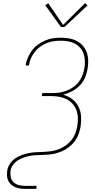

<svg xmlns="http://www.w3.org/2000/svg" viewBox="-20 -982 640 1217"><path d="M366 -811 267 -949 286 -961 380 -824 519 -962 535 -948 389 -811ZM139 215Q122 215 106 212.5Q90 210 75.5 204Q61 198 49.5 187Q38 176 31.5 162Q25 148 24.5 131.5Q24 115 26 98Q30 75 44.5 54Q59 33 80 19.5Q101 6 124 -1.5Q147 -9 170 -13Q193 -17 216 -17.5Q239 -18 262.5 -19.5Q286 -21 309.5 -24.5Q333 -28 355.5 -37.5Q378 -47 398.5 -61.5Q419 -76 434 -95.5Q449 -115 457.5 -137.5Q466 -160 470 -183Q474 -209 473.5 -234.5Q473 -260 464.5 -283Q456 -306 440 -324Q424 -342 402.5 -353Q381 -364 356 -368.5Q331 -373 305 -373H245L248 -392H309Q331 -392 354.5 -395Q378 -398 400.5 -406.5Q423 -415 443.5 -429Q464 -443 479 -462.5Q494 -482 502.5 -504.5Q511 -527 515 -550Q519 -573 518 -596.5Q517 -620 510 -641Q503 -662 488.5 -678.5Q474 -695 454.5 -705.5Q435 -716 412 -720Q389 -724 366 -724Q344 -724 321.5 -721Q299 -718 277.5 -709.5Q256 -701 236 -687Q216 -673 201 -654Q186 -635 176.5 -613.5Q167 -592 164 -570Q164 -570 163.5 -569Q163 -568 163 -567H143Q143 -568 143 -569Q143 -570 143 -571Q147 -595 157.5 -619Q168 -643 184 -664Q200 -685 222 -700.5Q244 -716 268 -726Q292 -736 316.5 -739.5Q341 -743 366 -743Q392 -743 418 -738.5Q444 -734 466 -722.5Q488 -711 504.5 -692.5Q521 -674 529.5 -650.5Q538 -627 539 -600.5Q540 -574 535 -547Q531 -519 519 -490.5Q507 -462 485.5 -440Q464 -418 436.5 -403.5Q409 -389 380 -382Q411 -373 436.5 -354.5Q462 -336 476.5 -308Q491 -280 493.5 -247Q496 -214 491 -180Q487 -160 481 -140.5Q475 -121 464.5 -103Q454 -85 439 -69.5Q424 -54 406.5 -42Q389 -30 369.5 -22Q350 -14 330.5 -9Q311 -4 291 -2.5Q271 -1 251.5 0Q232 1 212 1.5Q192 2 172.5 5.5Q153 9 133 15.5Q113 22 95 33Q77 44 64 61Q51 78 47 98Q44 119 48 139Q52 159 65.5 172.5Q79 186 98.5 191Q118 196 139 196H211V215Z"/></svg>

Font: Iosevka SS04 Thin Extended
Style: Italic
Weight: 100
Width: 7
Italic angle: -9°
Monospace: yes
Designer: Belleve Invis
Foundry: Belleve Invis
Version: Version 19.0.0; ttfautohint (v1.8.4)